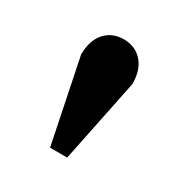

<svg xmlns="http://www.w3.org/2000/svg" viewBox="-80 -772 369 389"><g transform="rotate(30 105.0 -577.5)"><path d="M165 -640 125 -445H85L45 -640Q45 -673 61.5 -691.5Q78 -710 105 -710Q132 -710 148.5 -691.5Q165 -673 165 -640Z"/></g></svg>

Font: Yeseva One
Style: Regular
Weight: 400
Designer: Jovanny Lemonad
Foundry: Jovanny Lemonad
Version: Version 2.000